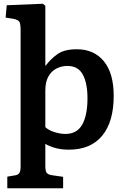

<svg xmlns="http://www.w3.org/2000/svg" viewBox="-20 -787 668 1025"><path d="M19 218V156L61 149Q78 146 84 135.5Q90 125 90 101V-626Q90 -659 83.5 -670.5Q77 -682 49 -687L10 -693L16 -759L209 -767L222 -756V-443L223 -435Q249 -471 286 -497.5Q323 -524 390 -524Q482 -524 534.5 -460Q587 -396 587 -275Q587 -137 525.5 -62.5Q464 12 348 12Q306 12 273.5 2.5Q241 -7 222 -19V100Q222 125 229 135Q236 145 255 148L317 157V218ZM329 -72Q391 -72 419 -122Q447 -172 447 -262Q447 -343 422 -389Q397 -435 340 -435Q309 -435 282 -421.5Q255 -408 238.5 -379Q222 -350 222 -303V-108Q241 -91 271.5 -81.5Q302 -72 329 -72Z"/></svg>

Font: Literata SemiBold
Style: Regular
Weight: 600
Designer: Latin by Veronika Burian and Jose Scaglione. Greek by Irene Vlachou. Cyrillic by Vera Evstafieva.
Foundry: TypeTogether
Version: Version 3.103; ttfautohint (v1.8.4.7-5d5b);gftools[0.9.29]